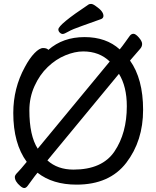

<svg xmlns="http://www.w3.org/2000/svg" viewBox="-20 -906 785 967"><path d="M350.1 -51.8Q495.1 -51.8 556.9 -143.8Q618.7 -235.8 618.7 -371.1Q618.7 -470.2 579.1 -534.2L218.8 -98.1Q270 -51.8 350.1 -51.8ZM169.9 -157.2 532.7 -596.2Q480 -647 398.9 -647Q356.9 -647 309.3 -627.4Q261.7 -607.9 220.7 -568.8Q179.7 -529.8 153.8 -472.4Q127.9 -415 127.9 -350.1Q127.9 -223.1 169.9 -157.2ZM82 30.8Q54.7 7.8 54.7 -15.1Q54.7 -23.9 68.4 -37.4Q82 -50.8 114.7 -90.8Q46.9 -183.1 46.9 -336.9Q46.9 -461.9 105 -567.9Q128.9 -612.8 153.8 -638.4Q178.7 -664.1 197.3 -664.1Q215.8 -664.1 223.6 -654.8Q296.9 -719.2 405.8 -719.2Q514.6 -719.2 583 -657.2Q596.7 -673.8 610.8 -693.8Q625 -713.9 633.1 -724.9Q641.1 -735.8 652.1 -735.8Q663.1 -735.8 679.4 -717Q695.8 -698.2 695.8 -684.6Q695.8 -670.9 685.3 -659.4Q674.8 -647.9 634.8 -601.1Q700.7 -508.8 700.7 -352.8Q700.7 -196.8 616.2 -86.4Q531.7 23.9 365.7 23.9Q245.1 23.9 168.9 -36.1Q154.8 -19 140.9 0.5Q127 20 118.9 30.5Q110.8 41 102.3 41Q93.8 41 82 30.8ZM273.9 -757.8Q273.9 -782.2 426.8 -883.8Q430.7 -886.2 439.2 -886.2Q447.8 -886.2 462.9 -875Q501 -849.1 501 -826.2Q501 -814.9 489.7 -810.1Q440.9 -792 392.8 -775.4Q344.7 -758.8 324.2 -746.8Q303.7 -734.9 295.9 -734.9Q288.1 -734.9 281 -741.9Q273.9 -749 273.9 -757.8Z"/></svg>

Font: LXGW WenKai GB Screen
Style: Regular
Weight: 400
Designer: LXGW / Fontworks Inc.
Foundry: LXGW / Fontworks Inc.
Version: Version 1.321;February 19, 2024;FontCreator 14.0.0.2901 64-b